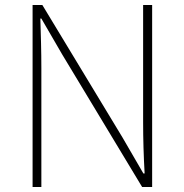

<svg xmlns="http://www.w3.org/2000/svg" viewBox="-20 -746 736 766"><path d="M110 0H145V-473C145 -542 143 -604 141 -672H145L228 -529L547 0H587V-726H551V-259C551 -191 553 -124 557 -54H552L469 -197L149 -726H110Z"/></svg>

Font: Noto Sans CJK Thin
Style: Regular
Weight: 100
Designer: Ryoko NISHIZUKA (kana & ideographs); Paul D. Hunt (Latin, Greek & Cyrillic); Wenlong ZHANG (bopomofo); Sandoll Communica
Foundry: Adobe Systems Incorporated
Version: Version 1.000;PS 1;hotconv 1.0.78;makeotf.lib2.5.61930